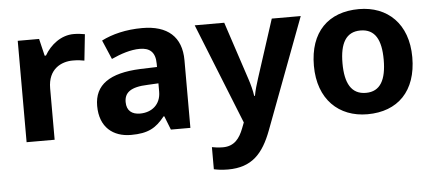

<svg xmlns="http://www.w3.org/2000/svg" viewBox="-52 -673 2326 1030"><g transform="rotate(-5 1111.0 -158.0)"><path d="M375 -556C307 -556 249 -510 217 -454H210L188 -546H73V0H224V-277C224 -381 296 -415 358 -415C386 -415 405 -412 420 -409L435 -550C421 -553 395 -556 375 -556Z M744 -556C656 -556 581 -537 524 -508L568 -405C618 -428 672 -446 721 -446C773 -446 805 -423 805 -358V-341L714 -338C550 -331 467 -275 467 -161C467 -45 539 10 635 10C727 10 770 -15 817 -74H821L850 0H955V-364C955 -491 880 -556 744 -556ZM748 -250 805 -253V-208C805 -139 756 -100 693 -100C650 -100 621 -121 621 -168C621 -218 653 -247 748 -250Z M1026 -546 1243 -4 1231 27C1211 79 1182 119 1120 119C1097 119 1075 116 1061 113V232C1079 236 1103 240 1137 240C1266 240 1327 172 1373 50L1597 -546H1441L1340 -234C1330 -204 1320 -169 1315 -141H1311C1307 -170 1298 -204 1288 -234L1185 -546Z M2174 -274C2174 -455 2064 -556 1911 -556C1745 -556 1644 -455 1644 -274C1644 -92 1755 10 1908 10C2072 10 2174 -92 2174 -274ZM1798 -274C1798 -381 1831 -441 1909 -441C1988 -441 2020 -381 2020 -274C2020 -167 1988 -105 1910 -105C1831 -105 1798 -167 1798 -274Z"/></g></svg>

Font: Noto Sans Canadian Aboriginal
Style: Bold
Weight: 700
Designer: Monotype Design Team, Typotheque's Kevin King
Foundry: Monotype Imaging Inc.
Version: Version 2.004